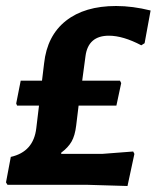

<svg xmlns="http://www.w3.org/2000/svg" viewBox="-30 -616 522 640"><path d="M370 -347 374 -339 358 -264H232L224 -198Q220 -164 208.5 -144Q197 -124 174 -107V-103H310L414 -111L418 -103L395 4L260 0H-5L-10 -8L6 -93Q82 -110 91 -189L100 -264H27L24 -271L39 -347H110L117 -405Q127 -497 189.5 -546.5Q252 -596 357 -596Q412 -596 472 -581L452 -472L441 -465Q380 -497 333 -497Q264 -497 255 -429L244 -347Z"/></svg>

Font: Alegreya Sans SC ExtraBold
Style: Italic
Weight: 800
Italic angle: -7°
Designer: Juan Pablo del Peral
Foundry: Huerta Tipografica
Version: Version 2.007